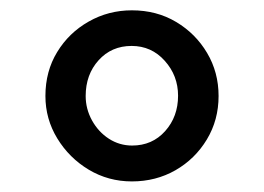

<svg xmlns="http://www.w3.org/2000/svg" viewBox="-20 -826 511 372"><path d="M235.5 -474.5Q190 -474.5 152 -497.2Q114 -520 91 -557.8Q68 -595.5 68 -640Q68 -688 90.8 -725.2Q113.5 -762.5 151.8 -784.2Q190 -806 235.5 -806Q283.5 -806 321.2 -783.5Q359 -761 381.2 -723.5Q403.5 -686 403.5 -640Q403.5 -593.5 380.8 -555.8Q358 -518 320 -496.2Q282 -474.5 235.5 -474.5ZM236 -544Q275 -544 300 -572Q325 -600 325 -640.5Q325 -679.5 299.2 -708.2Q273.5 -737 235 -737Q196 -737 171 -709.2Q146 -681.5 146 -640Q146 -615 158.2 -592.8Q170.5 -570.5 191 -557.2Q211.5 -544 236 -544Z"/></svg>

Font: Merriweather 60pt Black
Style: Regular
Weight: 900
Version: Version 2.100